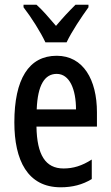

<svg xmlns="http://www.w3.org/2000/svg" viewBox="-20 -786 470 816"><path d="M173 -606H263C284 -651 327 -715 356 -755V-766H301C270 -735 251 -715 218 -676C189 -710 160 -744 135 -766H80V-755C114 -711 153 -649 173 -606ZM221 -549C102 -549 41 -449 41 -266C41 -105 97 10 238 10C287 10 331 -1 370 -25V-108C328 -81 291 -70 250 -70C173 -70 137 -128 135 -248H392V-309C392 -447 334 -549 221 -549ZM221 -472C276 -472 303 -406 303 -321H136C140 -425 170 -472 221 -472Z"/></svg>

Font: Noto Sans Armenian ExtraCondensed Medium
Style: Regular
Weight: 500
Width: 2
Designer: Monotype Design Team
Foundry: Monotype Imaging Inc.
Version: Version 2.008